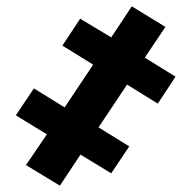

<svg xmlns="http://www.w3.org/2000/svg" viewBox="-20 -545 611 606"><path d="M62 -24 169 41 234 -57 331 2 388 -83 291 -143 381 -278 478 -218 534 -303 437 -363 502 -460 396 -525 331 -427 233 -486 177 -401 274 -341 184 -206 87 -266 30 -181 128 -121Z"/></svg>

Font: Fixel Display 20240404 ExBold
Style: Italic
Weight: 800
Italic angle: -10°
Designer: AlfaBravo + MacPaw
Foundry: Kyrylo Tkachov, Marchela Mozhyna, Serhii Makarenko, Maria Weinstein, Zakhar Kryvoshyya
Version: Version 1.211;Glyphs 3.2 (3225)